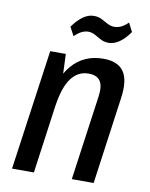

<svg xmlns="http://www.w3.org/2000/svg" viewBox="-83 -788 661 848"><g transform="rotate(10 248.0 -363.5)"><path d="M351 -379Q358 -427 343 -449.5Q328 -472 291 -472Q243 -472 213 -431.5Q183 -391 171 -309L124 -241L132 -296Q149 -422 202.5 -485Q256 -548 344 -548Q409 -548 435.5 -509.5Q462 -471 450 -389L396 0H298ZM106 -540H176L182 -390L128 0H30ZM175 -662Q198 -694 221.5 -710.5Q245 -727 269 -727Q290 -727 305 -719Q320 -711 335 -703Q350 -695 366 -695Q381 -695 396 -702Q411 -709 427 -725L447 -686Q425 -654 401 -637.5Q377 -621 353 -621Q333 -621 317.5 -629.5Q302 -638 287.5 -646Q273 -654 257 -654Q242 -654 227 -646.5Q212 -639 196 -623Z"/></g></svg>

Font: Pathway Extreme Condensed Medium
Style: Italic
Weight: 500
Width: 3
Italic angle: -8°
Version: Version 1.001;gftools[0.9.26]